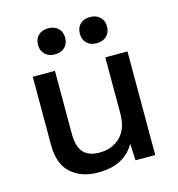

<svg xmlns="http://www.w3.org/2000/svg" viewBox="-106 -793 831 895"><g transform="rotate(-15 309.5 -345.0)"><path d="M441 0 437 -81Q386 10 259 10Q178 10 128.5 -34.5Q79 -79 79 -171V-500H186V-199Q186 -133 212 -105.5Q238 -78 289 -78Q350 -78 389.5 -116.5Q429 -155 429 -230V-500H536V0ZM272 -637Q272 -608 254 -591Q236 -574 206 -574Q177 -574 159 -591.5Q141 -609 141 -637Q141 -666 159 -683Q177 -700 206 -700Q236 -700 254 -683Q272 -666 272 -637ZM474 -637Q474 -608 456 -591Q438 -574 408 -574Q378 -574 360.5 -591Q343 -608 343 -637Q343 -666 360.5 -683Q378 -700 408 -700Q438 -700 456 -683Q474 -666 474 -637Z"/></g></svg>

Font: Work Sans Medium
Style: Regular
Weight: 500
Designer: Wei Huang
Foundry: Wei Huang
Version: Version 1.500